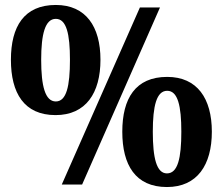

<svg xmlns="http://www.w3.org/2000/svg" viewBox="-20 -744 897 774"><path d="M204 -280C326 -280 385 -369 385 -503C385 -637 326 -724 205 -724C77 -724 24 -637 24 -503C24 -369 77 -280 204 -280ZM229 0H311L625 -714H544ZM205 -335C162 -335 146 -397 146 -503C146 -607 162 -668 205 -668C248 -668 262 -607 262 -503C262 -397 248 -335 205 -335ZM653 10C775 10 834 -79 834 -213C834 -347 775 -434 654 -434C526 -434 473 -347 473 -213C473 -79 526 10 653 10ZM653 -45C611 -45 596 -107 596 -213C596 -317 611 -378 654 -378C697 -378 711 -317 711 -213C711 -107 697 -45 653 -45Z"/></svg>

Font: Noto Serif Devanagari SemiCondensed Black
Style: Regular
Weight: 900
Width: 4
Designer: Universal Thirst, Indian Type Foundry and the Monotype Design Team
Foundry: Monotype Imaging Inc.
Version: Version 2.004